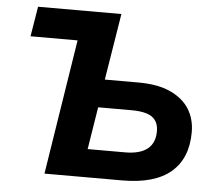

<svg xmlns="http://www.w3.org/2000/svg" viewBox="-51 -761 918 817"><g transform="rotate(5 408.0 -352.5)"><path d="M168 0 259 -577H58L79 -705H435L389 -421H534Q616 -421 670 -396Q724 -371 750.5 -328.5Q777 -286 777 -230Q777 -118 707.5 -59Q638 0 500 0ZM342 -120H502Q565 -120 597 -145.5Q629 -171 629 -221Q629 -262 602 -281.5Q575 -301 513 -301H371Z"/></g></svg>

Font: Nunito Sans 12pt ExtraBold
Style: Italic
Weight: 800
Italic angle: -9°
Designer: Vernon Adams
Foundry: Vernon Adams
Version: Version 3.101;gftools[0.9.27]